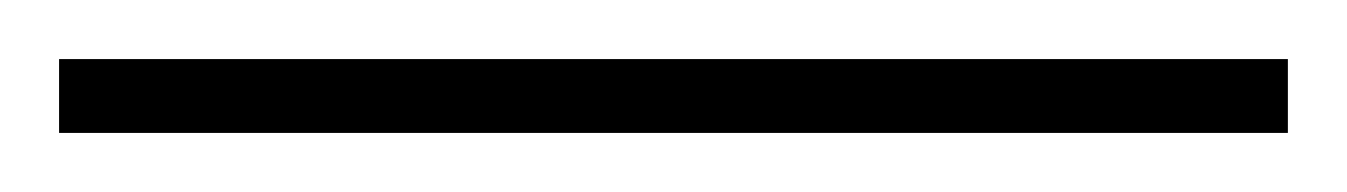

<svg xmlns="http://www.w3.org/2000/svg" viewBox="-22 70 456 65"><path d="M414 115V90H-2V115Z"/></svg>

Font: Noto Sans Sinhala UI SemiCondensed Thin
Style: Regular
Weight: 100
Width: 4
Designer: Jelle Bosma - Monotype Design Team
Foundry: Monotype Imaging Inc.
Version: Version 2.006